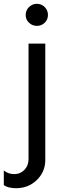

<svg xmlns="http://www.w3.org/2000/svg" viewBox="-45 -729 330 1009"><path d="M149 -593C165 -593 178.7 -598.5 190 -609.5C201.3 -620.5 207 -634 207 -650C207 -666.7 201.3 -680.7 190 -692C178.7 -703.3 165 -709 149 -709C133 -709 119.2 -703.3 107.5 -692C95.8 -680.7 90 -666.7 90 -650C90 -634 95.8 -620.5 107.5 -609.5C119.2 -598.5 133 -593 149 -593ZM40 260C82.7 260 118.8 245.7 148.5 217C178.2 188.3 193 153.3 193 112V-500H105V107C105 129.7 97.8 148.5 83.5 163.5C69.2 178.5 51.3 186 30 186C9.3 186 -9 179.7 -25 167V244C-9.7 254.7 12 260 40 260Z"/></svg>

Font: Orkney
Style: Regular
Weight: 400
Designer: Samuel Oakes and Alfredo Marco Pradil
Foundry: Alfredo Marco Pradil
Version: 1.0; ttfautohint (v1.5)